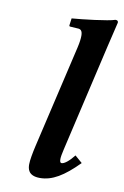

<svg xmlns="http://www.w3.org/2000/svg" viewBox="-82 -747 519 805"><g transform="rotate(10 177.5 -344.0)"><path d="M330 -583 355 -688C355 -695 352 -698 343 -698C316 -688 202 -675 161 -672L157 -642C157 -639 158 -637 162 -637L193 -635C206 -635 214 -629 214 -607C214 -596 212.1 -578.8 207 -557L105 -119C97.8 -88 92 -56 92 -39C92 -21 95 10 146 10C198 10 246 -19 308 -82L277 -109C256 -82 236 -67 225 -67C220 -67 217 -71 217 -83C217 -92 219.6 -105.9 224 -125Z"/></g></svg>

Font: Linux Libertine O
Style: Bold Italic
Weight: 700
Italic angle: -11.5°
Designer: Philipp H. Poll
Foundry: Philipp H. Poll
Version: Version 4.1.0